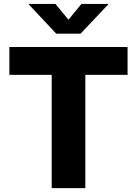

<svg xmlns="http://www.w3.org/2000/svg" viewBox="-20 -970 706 990"><path d="M28.3 -584V-727.5H637.7V-584H419.9V0H246.6V-584ZM266.1 -949.7 333 -868.2 399.9 -949.7H538.1V-947.3L395.5 -796.4H270L128.4 -947.3V-949.7Z"/></svg>

Font: Inter 20pt ExtraBold
Style: Regular
Weight: 800
Version: Version 4.001;git-66647c0bb